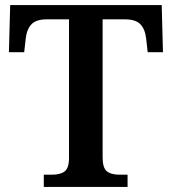

<svg xmlns="http://www.w3.org/2000/svg" viewBox="-20 -734 674 754"><path d="M152 -48H185Q217 -48 234 -61Q251 -74 251 -114V-658H163Q122 -658 103.5 -638.5Q85 -619 81 -582L75 -529H15L20 -714H615L620 -529H560L554 -582Q550 -619 531.5 -638.5Q513 -658 471 -658H383V-116Q383 -75 399.5 -61.5Q416 -48 448 -48H481V0H152Z"/></svg>

Font: Noto Serif SemiBold
Style: Regular
Weight: 600
Designer: Monotype Design Team
Foundry: Monotype Imaging Inc.
Version: Version 1.001